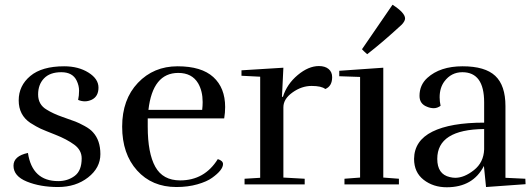

<svg xmlns="http://www.w3.org/2000/svg" viewBox="-20 -779 2242 811"><path d="M226 -14Q266 -14 295.5 -36Q325 -58 325 -110Q325 -145 293.5 -168Q262 -191 215 -209.5Q168 -228 151.5 -235.5Q135 -243 108 -260Q59 -293 59 -355Q59 -417 108 -458Q157 -499 251 -499Q311 -499 353.5 -472.5Q396 -446 396 -409Q396 -372 368 -358Q353 -351 338.5 -351Q324 -351 310 -357Q314 -375 314 -396Q314 -417 304 -438Q287 -474 239 -474Q191 -474 166 -448Q141 -422 141 -380Q141 -337 177 -316Q204 -299 244 -285Q284 -271 298.5 -265.5Q313 -260 337 -247Q361 -234 373 -220Q404 -186 404 -128Q404 -70 352 -29.5Q300 11 225 11Q150 11 93.5 -12Q37 -35 37 -79Q37 -120 98 -133Q116 -14 226 -14Z M931 -327Q931 -303 927 -279H604V-244Q604 -132 636 -74.5Q668 -17 741 -17Q844 -17 900 -107Q922 -100 922 -86Q922 -61 876 -28Q854 -12 814 -0.5Q774 11 725 11Q622 11 559 -59Q496 -129 496 -244Q496 -359 562.5 -429Q629 -499 730 -499Q831 -499 881 -453.5Q931 -408 931 -327ZM836 -348Q836 -394 817 -427Q791 -471 733 -471Q625 -471 607 -315H834Q836 -332 836 -348Z M1327 -500Q1353 -500 1368 -487.5Q1383 -475 1383 -453Q1383 -415 1354 -403Q1338 -416 1296 -416Q1254 -416 1215.5 -388.5Q1177 -361 1177 -326V-29L1267 -24V0H1013V-24L1079 -28V-455L1000 -459V-482L1177 -493L1171 -370H1175Q1192 -424 1237.5 -462Q1283 -500 1327 -500Z M1638 -759Q1691 -725 1691 -701Q1691 -690 1677 -675Q1598 -602 1531 -550Q1513 -566 1509 -571Q1626 -742 1638 -759ZM1435 0V-24L1501 -29V-454L1413 -457V-480L1599 -493V-29L1665 -24V0Z M1827 -108Q1827 -43 1880 -31Q1892 -28 1903 -28Q1941 -28 1982 -60.5Q2023 -93 2025 -148V-234Q1827 -232 1827 -108ZM1867 12Q1810 12 1769.5 -19.5Q1729 -51 1729 -108Q1730 -185 1806.5 -223Q1883 -261 2025 -261V-347Q2025 -474 1933 -474Q1886 -474 1857 -435Q1837 -408 1837 -368Q1837 -351 1841 -332Q1827 -322 1812.5 -322Q1798 -322 1784 -328Q1752 -340 1752 -374Q1752 -420 1785 -450Q1839 -499 1934 -499Q2029 -499 2072 -458.5Q2115 -418 2115 -331V-28L2199 -24L2200 -1L2033 11L2024 -78Q1978 12 1867 12Z"/></svg>

Font: Rufina
Style: Regular
Weight: 400
Designer: Martin Sommaruga
Foundry: Martin Sommaruga
Version: Version 1.001